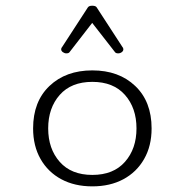

<svg xmlns="http://www.w3.org/2000/svg" viewBox="-20 -643 645 671"><path d="M211.9 -456.5Q205.6 -456.5 199.7 -460.7Q193.8 -464.8 193.8 -470.7Q193.8 -475.6 197.3 -479L287.1 -617.2Q291 -623 302.2 -623Q314.5 -623 317.9 -617.2L407.7 -479Q411.1 -475.6 411.1 -470.7Q411.1 -464.8 405.5 -460.7Q399.9 -456.5 393.1 -456.5Q384.8 -456.5 381.8 -460.9L302.2 -563L223.1 -460.9Q220.2 -456.5 211.9 -456.5ZM302.7 8.3Q240.7 8.3 194.3 -16.6Q147.9 -41.5 121.8 -87.2Q95.7 -132.8 95.7 -194.3Q95.7 -288.1 152.8 -342.5Q210 -397 302.7 -397Q395.5 -397 452.6 -342.5Q509.8 -288.1 509.8 -194.3Q509.8 -132.8 483.6 -87.2Q457.5 -41.5 411.1 -16.6Q364.7 8.3 302.7 8.3ZM302.7 -31.7Q376.5 -31.7 416.7 -77.4Q457 -123 457 -194.3Q457 -265.6 416.7 -311.3Q376.5 -356.9 302.7 -356.9Q229 -356.9 188.7 -311.3Q148.4 -265.6 148.4 -194.3Q148.4 -123 188.7 -77.4Q229 -31.7 302.7 -31.7Z"/></svg>

Font: Cutive Mono
Style: Regular
Weight: 400
Designer: Vernon Adams
Foundry: Vernon Adams
Version: Version 1.110; ttfautohint (v1.8.4.7-5d5b)